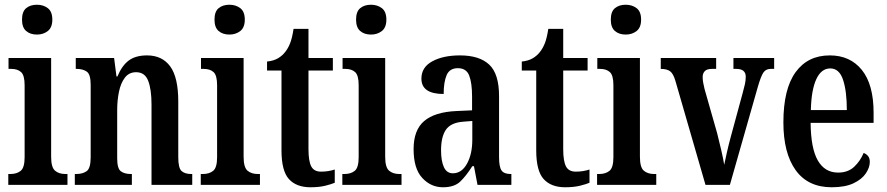

<svg xmlns="http://www.w3.org/2000/svg" viewBox="-20 -781 3745 811"><path d="M136 -635Q108 -635 90.5 -650Q73 -665 73 -698Q73 -732 90.5 -746.5Q108 -761 136 -761Q163 -761 182 -746.5Q201 -732 201 -698Q201 -665 182 -650Q163 -635 136 -635ZM15 0V-46H24Q51 -46 67.5 -59.5Q84 -73 84 -117V-421Q84 -463 69 -476.5Q54 -490 28 -490H16V-536H196V-119Q196 -74 212.5 -60Q229 -46 256 -46H265V0Z M296 0V-46H302Q329 -46 346 -58Q363 -70 363 -117V-423Q363 -467 346.5 -478.5Q330 -490 304 -490H300V-536H462L472 -458H476Q495 -504 524 -525.5Q553 -547 601 -547Q665 -547 699 -500.5Q733 -454 733 -352V-117Q733 -71 747 -58.5Q761 -46 788 -46H792V0H620V-340Q620 -403 606 -439.5Q592 -476 555 -476Q525 -476 507.5 -453Q490 -430 482.5 -393.5Q475 -357 475 -316V-112Q475 -69 490.5 -57.5Q506 -46 533 -46H537V0Z M949 -635Q921 -635 903.5 -650Q886 -665 886 -698Q886 -732 903.5 -746.5Q921 -761 949 -761Q976 -761 995 -746.5Q1014 -732 1014 -698Q1014 -665 995 -650Q976 -635 949 -635ZM828 0V-46H837Q864 -46 880.5 -59.5Q897 -73 897 -117V-421Q897 -463 882 -476.5Q867 -490 841 -490H829V-536H1009V-119Q1009 -74 1025.5 -60Q1042 -46 1069 -46H1078V0Z M1291 10Q1232 10 1200.5 -24.5Q1169 -59 1169 -146V-483H1108V-521Q1136 -524 1154.5 -535Q1173 -546 1185 -562Q1197 -577 1205.5 -598.5Q1214 -620 1220 -659H1283V-536H1386V-483H1283V-151Q1283 -101 1294.5 -78.5Q1306 -56 1336 -56Q1367 -56 1394 -65V-9Q1380 -3 1354 3.5Q1328 10 1291 10Z M1547 -635Q1519 -635 1501.5 -650Q1484 -665 1484 -698Q1484 -732 1501.5 -746.5Q1519 -761 1547 -761Q1574 -761 1593 -746.5Q1612 -732 1612 -698Q1612 -665 1593 -650Q1574 -635 1547 -635ZM1426 0V-46H1435Q1462 -46 1478.5 -59.5Q1495 -73 1495 -117V-421Q1495 -463 1480 -476.5Q1465 -490 1439 -490H1427V-536H1607V-119Q1607 -74 1623.5 -60Q1640 -46 1667 -46H1676V0Z M1851 10Q1800 10 1763.5 -29.5Q1727 -69 1727 -151Q1727 -232 1772 -270Q1817 -308 1908 -312L1974 -315V-373Q1974 -430 1962 -461.5Q1950 -493 1914 -493Q1879 -493 1866.5 -463.5Q1854 -434 1854 -384Q1760 -384 1760 -449Q1760 -497 1806 -522Q1852 -547 1923 -547Q2005 -547 2046.5 -508Q2088 -469 2088 -375V-117Q2088 -76 2098.5 -61Q2109 -46 2137 -46H2140V0H1997L1982 -79H1975Q1949 -38 1924 -14Q1899 10 1851 10ZM1893 -49Q1930 -49 1952.5 -89.5Q1975 -130 1975 -191V-270L1937 -267Q1884 -263 1863.5 -233Q1843 -203 1843 -146Q1843 -101 1855 -75Q1867 -49 1893 -49Z M2367 10Q2308 10 2276.5 -24.5Q2245 -59 2245 -146V-483H2184V-521Q2212 -524 2230.5 -535Q2249 -546 2261 -562Q2273 -577 2281.5 -598.5Q2290 -620 2296 -659H2359V-536H2462V-483H2359V-151Q2359 -101 2370.5 -78.5Q2382 -56 2412 -56Q2443 -56 2470 -65V-9Q2456 -3 2430 3.5Q2404 10 2367 10Z M2623 -635Q2595 -635 2577.5 -650Q2560 -665 2560 -698Q2560 -732 2577.5 -746.5Q2595 -761 2623 -761Q2650 -761 2669 -746.5Q2688 -732 2688 -698Q2688 -665 2669 -650Q2650 -635 2623 -635ZM2502 0V-46H2511Q2538 -46 2554.5 -59.5Q2571 -73 2571 -117V-421Q2571 -463 2556 -476.5Q2541 -490 2515 -490H2503V-536H2683V-119Q2683 -74 2699.5 -60Q2716 -46 2743 -46H2752V0Z M2833 -439Q2824 -470 2810.5 -480Q2797 -490 2771 -490V-536H3005V-490H2987Q2966 -490 2957 -480.5Q2948 -471 2948 -456Q2948 -443 2950.5 -430.5Q2953 -418 2956 -405L3009 -219Q3018 -184 3026.5 -147Q3035 -110 3039 -85Q3043 -104 3050 -135.5Q3057 -167 3067 -204L3117 -388Q3123 -410 3126.5 -425.5Q3130 -441 3130 -457Q3130 -490 3090 -490H3078V-536H3250V-490H3235Q3215 -490 3204.5 -474.5Q3194 -459 3181 -414L3063 0H2960Z M3493 10Q3393 10 3341 -62Q3289 -134 3289 -264Q3289 -405 3340.5 -476Q3392 -547 3485 -547Q3571 -547 3620.5 -485.5Q3670 -424 3670 -305V-262H3404Q3405 -154 3434.5 -103Q3464 -52 3520 -52Q3562 -52 3588 -76.5Q3614 -101 3628 -135Q3639 -131 3646.5 -122Q3654 -113 3654 -97Q3654 -74 3637.5 -49Q3621 -24 3585.5 -7Q3550 10 3493 10ZM3557 -316Q3557 -396 3541 -444Q3525 -492 3487 -492Q3449 -492 3428 -446.5Q3407 -401 3405 -316Z"/></svg>

Font: Noto Serif Tamil ExtraCondensed SemiBold
Style: Regular
Weight: 600
Width: 2
Designer: Indian Type Foundry, Tom Grace, and the Monotype Design Team
Foundry: Monotype Imaging Inc.
Version: Version 2.004; ttfautohint (v1.8.4.7-5d5b)